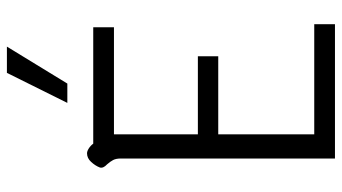

<svg xmlns="http://www.w3.org/2000/svg" viewBox="-237 -753 990 556"><g transform="rotate(-90 258.0 -475.0)"><path d="M77 -620Q77 -634 72.5 -642.5Q68 -651 60 -660Q48 -671 51 -681Q56 -694 67 -706Q78 -718 92 -718Q98 -718 106 -713Q114 -708 120 -700H457V-640H147V-397H373V-338H147V-60H466V0H77ZM325 -950H401L294 -775H238Z"/></g></svg>

Font: Niramit Light
Style: Regular
Weight: 300
Designer: Katatrad Aksorn Co.,Ltd.
Foundry: Cadson Demak Co.,Ltd.
Version: Version 1.000; ttfautohint (v1.6)